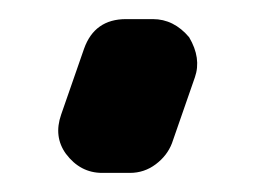

<svg xmlns="http://www.w3.org/2000/svg" viewBox="-20 -696 272 201"><path d="M184 -615 160 -546Q155 -533 143 -524Q131 -515 116 -515H87Q64 -515 49 -535Q36 -553 44 -576L68 -645Q79 -676 112 -676H140Q162 -676 178 -657Q191 -635 184 -615Z"/></svg>

Font: Monomaniac One
Style: Regular
Weight: 400
Version: Version 1.000; ttfautohint (v1.8.3)